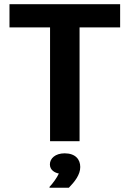

<svg xmlns="http://www.w3.org/2000/svg" viewBox="-20 -670 615 911"><path d="M217.5 0H357.5V-540H550V-650H25V-540H217.5ZM215 220.8H306.7C334.2 192.5 360.8 159.2 360.8 122.5C360.8 86.7 338.3 57.5 286.7 57.5C242.5 57.5 216.7 81.7 216.7 110C216.7 137.5 240.8 150 259.2 153.3C250.8 172.5 230.8 200 215 216.7Z"/></svg>

Font: Familjen Grotesk GF
Style: Bold
Weight: 700
Designer: Anders Wikstroem, Jonas Baeckman, Matilda Gysing, Kristian Moeller
Foundry: Familjen STHLM AB
Version: Version 2.000; Beta; Release 4; Build 6